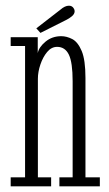

<svg xmlns="http://www.w3.org/2000/svg" viewBox="-20 -654 384 674"><path d="M17.5 0V-31.5H68V-492.5H17.5V-523.5H112.5V-467.5Q116.5 -488.5 139.8 -507.8Q163 -527 195 -527Q214 -527 233.8 -516.8Q253.5 -506.5 266.8 -475Q280 -443.5 280 -380.5V-31.5H330.5V0H188.5V-31.5H235V-369Q235 -434.5 221.8 -462Q208.5 -489.5 180.5 -489.5Q160.5 -489.5 145.5 -471.5Q130.5 -453.5 121.8 -427.5Q113 -401.5 113 -377.5V-31.5H159.5V0ZM122 -538.5 107.5 -554.5 192 -620Q208 -634 222 -634Q234 -634 239.5 -623.5Q242 -619.5 242 -614.5Q242 -605 232.5 -597Q223 -589 211.5 -583.5Z"/></svg>

Font: Imbue 10pt ExtraLight
Style: Regular
Weight: 200
Designer: Tyler Finck
Foundry: Etcetera Type Company
Version: Version 1.102; ttfautohint (v1.8.3)